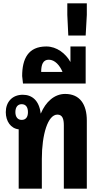

<svg xmlns="http://www.w3.org/2000/svg" viewBox="-20 -1141 594 1161"><path d="M93 0H233V-180C233 -327 269 -448 327 -448C358 -448 366 -421 366 -383V0H505V-412C505 -510 463 -573 374 -573C308 -573 256 -524 227 -455H226C217 -533 174 -568 118 -568C52 -568 15 -522 15 -463C15 -408 45 -364 93 -359ZM111 -416C87 -416 73 -434 73 -463C73 -493 87 -511 111 -511C136 -511 149 -493 149 -463C149 -433 136 -416 111 -416Z M119 -636H498V-860H406V-766C377 -818 323 -860 260 -860C150 -860 114 -785 114 -681ZM229 -706C229 -750 240 -780 275 -780C312 -780 342 -745 358 -706Z M387 -1121V-1051L393 -926H498L505 -1051V-1121Z"/></svg>

Font: Noto Sans Thai Looped ExtraCondensed ExtraBold
Style: Regular
Weight: 800
Width: 2
Designer: Sasikarn Vongin, Ben Mitchell
Foundry: The Fontpad Ltd
Version: Version 1.001